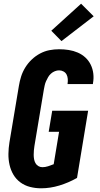

<svg xmlns="http://www.w3.org/2000/svg" viewBox="-20 -1009 540 1037"><path d="M202 8Q171 8 142 0.5Q113 -7 90 -24Q67 -41 52.5 -65.5Q38 -90 31.5 -119Q25 -148 25.5 -178.5Q26 -209 31 -240L82 -545Q86 -570 94 -595.5Q102 -621 116.5 -644.5Q131 -668 151.5 -687.5Q172 -707 196.5 -720Q221 -733 247 -738Q273 -743 299 -743Q326 -743 351.5 -739Q377 -735 400 -725Q423 -715 441 -698.5Q459 -682 470 -659.5Q481 -637 484 -611Q487 -585 482 -559Q482 -558 482 -557Q482 -556 482 -555H345Q345 -556 345 -556Q345 -556 345 -557Q347 -570 346 -583Q345 -596 339.5 -606.5Q334 -617 323 -623Q312 -629 299 -629Q288 -629 276.5 -624.5Q265 -620 255.5 -611.5Q246 -603 240 -592.5Q234 -582 229 -571Q224 -560 221.5 -548.5Q219 -537 217 -526L166 -221Q164 -209 163 -197Q162 -185 162 -173Q162 -161 164 -149.5Q166 -138 171.5 -128Q177 -118 187 -112Q197 -106 209 -106Q224 -106 239.5 -111Q255 -116 270 -122L299 -297H243L262 -411H456L396 -48Q350 -22 300.5 -7Q251 8 202 8ZM312 -787 257 -843 418 -989 486 -921Z"/></svg>

Font: Iosevka SS04 Heavy Oblique
Style: Regular
Weight: 900
Italic angle: -9°
Monospace: yes
Designer: Belleve Invis
Foundry: Belleve Invis
Version: Version 19.0.0; ttfautohint (v1.8.4)